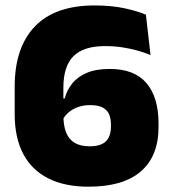

<svg xmlns="http://www.w3.org/2000/svg" viewBox="-20 -673 634 706"><path d="M305.5 13.5Q218 13.5 157.2 -17.2Q96.5 -48 65.2 -107.5Q34 -167 34 -253V-354.5Q34 -498 108 -575.5Q182 -653 328 -653Q388 -653 435.8 -643Q483.5 -633 516.5 -619L533.5 -470.5Q511 -480 485 -487.2Q459 -494.5 429.5 -499Q400 -503.5 366 -503.5Q287.5 -503.5 250.2 -466.5Q213 -429.5 213 -350V-250.5Q213 -211 223.2 -185.5Q233.5 -160 255 -147.5Q276.5 -135 309.5 -135Q351 -135 369.5 -153.5Q388 -172 388 -208V-214Q388 -237 381 -253Q374 -269 357.2 -277.8Q340.5 -286.5 311 -286.5Q288 -286.5 268.2 -279.8Q248.5 -273 233.8 -261Q219 -249 210.5 -232.5L189.5 -311H218Q226 -341.5 245.5 -366Q265 -390.5 299 -405Q333 -419.5 383.5 -419.5Q474.5 -419.5 518.8 -367.2Q563 -315 563 -218V-206.5Q563 -99 498 -42.8Q433 13.5 305.5 13.5Z"/></svg>

Font: Anek Tamil ExtraBold
Style: Regular
Weight: 800
Designer: Aadarsh Rajan (Tamil), Yesha Goshar (Latin)
Foundry: Ek Type
Version: Version 1.003